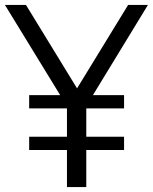

<svg xmlns="http://www.w3.org/2000/svg" viewBox="-25 -760 621 780"><path d="M93.5 -150.5V-204.5H247V-319.5H93.5V-373.5H219.5L-5 -740H80.5L288 -401L495.5 -740H576L352.5 -373.5H479V-319.5H325.5V-204.5H479V-150.5H325.5V0H247V-150.5Z"/></svg>

Font: Encode Sans SemiCondensed SemiCondensed
Style: Regular
Weight: 400
Width: 4
Designer: Multiple Designers
Foundry: Impallari Type
Version: Version 3.000; ttfautohint (v1.8.3) -l 8 -r 50 -G 200 -x 14 